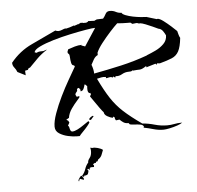

<svg xmlns="http://www.w3.org/2000/svg" viewBox="-51 -518 836 815"><g transform="rotate(-5 367.0 -111.0)"><path d="M630 56Q608 56 587.5 50Q567 44 546 40L548 36Q545 28 533.5 26Q522 24 509 23.5Q496 23 489 21L484 15H481Q470 15 462 9.5Q454 4 447 -3L432 -1L428 -8V-13L423 -18L419 -13Q409 -15 396.5 -22Q384 -29 383 -40Q378 -45 367.5 -59.5Q357 -74 346.5 -89.5Q336 -105 331 -112L336 -121L333 -127L329 -126Q323 -131 322.5 -140Q322 -149 323 -156L315 -164H312Q311 -157 306.5 -147Q302 -137 293 -137V-144L287 -152H286Q282 -152 279.5 -148.5Q277 -145 279 -140Q276 -136 273 -132.5Q270 -129 270 -124L275 -115L283 -117L287 -115Q287 -112 275 -99Q263 -86 250 -67.5Q237 -49 234 -29L222 -22L230 -17L234 -9L227 4L231 8Q232 13 233.5 18.5Q235 24 238 28L243 30Q253 30 266.5 23Q280 16 293.5 6.5Q307 -3 315 -8L319 -3Q318 1 308.5 12.5Q299 24 288 35Q277 46 273 52H260Q245 52 224 47.5Q203 43 186.5 32.5Q170 22 170 3Q170 -20 182 -53.5Q194 -87 211.5 -123Q229 -159 247.5 -191Q266 -223 278 -244L275 -249Q266 -249 263.5 -261Q261 -273 260.5 -286Q260 -299 255 -301H254L252 -308L256 -319Q270 -324 285 -328.5Q300 -333 316 -333L312 -331L329 -325L378 -400Q367 -400 337.5 -395Q308 -390 270.5 -382Q233 -374 197.5 -363.5Q162 -353 138.5 -341.5Q115 -330 113 -319L121 -316Q128 -320 135.5 -320.5Q143 -321 151 -321L165 -326L164 -324Q142 -310 124 -292.5Q106 -275 88 -256L82 -254L78 -247L67 -245L66 -243L67 -225L33 -242Q29 -253 21.5 -262Q14 -271 14 -283Q52 -330 105 -354.5Q158 -379 210 -404L209 -403Q211 -402 215 -401Q219 -400 221 -400Q229 -400 237 -403.5Q245 -407 253 -409V-407Q262 -409 271 -411.5Q280 -414 290 -418V-416L305 -421V-422L310 -421L309 -422L320 -427L326 -425L324 -427H327V-425H342L349 -428L351 -431L378 -430L379 -431L388 -435Q395 -435 401.5 -435.5Q408 -436 415 -436Q422 -444 427.5 -455Q433 -466 446 -466Q460 -466 471 -460Q482 -454 495 -454Q497 -448 511 -442.5Q525 -437 542.5 -433.5Q560 -430 576 -428.5Q592 -427 599 -427L642 -414L645 -415Q654 -415 670 -403Q686 -391 701.5 -377Q717 -363 724 -356Q726 -349 728 -341Q730 -333 734 -326Q730 -288 720 -269.5Q710 -251 691 -243Q672 -235 639 -226L626 -227V-222H624L620 -226L580 -214V-220Q561 -207 551.5 -207Q542 -207 522 -205L521 -207Q517 -203 513 -202.5Q509 -202 504 -202Q488 -202 474.5 -194Q461 -186 446 -188V-183L441 -184L437 -188L435 -184V-183L433 -184Q431 -185 429 -185.5Q427 -186 425 -186Q420 -186 415 -184.5Q410 -183 405 -183L406 -189L404 -188Q395 -190 385.5 -188Q376 -186 367 -184Q392 -132 414 -98.5Q436 -65 465.5 -38Q495 -11 542 22Q568 24 594 31.5Q620 39 647 39Q662 39 677 36Q692 33 707 33H711Q705 38 689 43.5Q673 49 656 52.5Q639 56 630 56ZM357 -207Q416 -218 473.5 -231Q531 -244 586 -264L587 -265Q605 -272 625 -281.5Q645 -291 660 -306Q675 -321 675 -342Q671 -351 664 -361Q657 -371 645 -373Q637 -377 622.5 -383.5Q608 -390 593 -396Q578 -402 568 -403V-402H565Q559 -405 554 -405Q550 -405 546 -404Q542 -403 537 -403L529 -409H517Q506 -409 495 -409.5Q484 -410 473 -411Q460 -399 440.5 -377.5Q421 -356 403.5 -333.5Q386 -311 379 -294V-284Q368 -279 361 -267Q354 -255 349 -245Q357 -224 357 -207ZM645 -373Q651 -370 652 -369.5Q653 -369 647 -372ZM326 -12 319 -14Q319 -19 325.5 -23.5Q332 -28 336 -29L339 -27ZM253 244 251 238Q256 228 263 221H268Q279 209 284 193.5Q289 178 299 167Q298 159 306.5 148.5Q315 138 315 119Q315 116 314.5 112.5Q314 109 313 105L322 107Q330 105 344.5 109Q359 113 366 119Q362 131 357.5 141Q353 151 342 158L339 165L332 167L331 172L327 171L320 175L319 179L322 180V188H309L302 191L305 195L301 198L298 194H294L293 197L297 202Q296 206 295 210.5Q294 215 291 218L283 221L279 220L277 224L273 226L270 221L269 225L274 231L275 238Q271 238 267 236Q263 234 258 233Q256 235 255 238.5Q254 242 253 244Z"/></g></svg>

Font: Kolker Brush
Style: Regular
Weight: 400
Designer: Robert E. Leuschke
Foundry: Robert E. Leuschke
Version: Version 1.010; ttfautohint (v1.8.3)